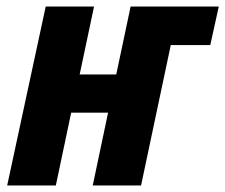

<svg xmlns="http://www.w3.org/2000/svg" viewBox="-20 -568 690 588"><path d="M2 0H151L198 -223H311L264 0H412L503 -430H624L650 -548H380L336 -340H224L268 -548H120Z"/></svg>

Font: Noto Sans Display SemiCondensed Extra
Style: Italic
Weight: 800
Width: 4
Italic angle: -12°
Designer: Monotype Design Team
Foundry: Monotype Imaging Inc.
Version: Version 1.900